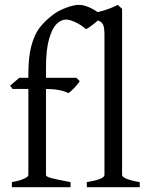

<svg xmlns="http://www.w3.org/2000/svg" viewBox="-20 -777 622 797"><path d="M560.1 -21V0H340.3V-21Q380.9 -27.8 397.2 -35.2Q413.6 -42.5 413.6 -50.8V-632.8Q413.6 -662.6 407.7 -675Q401.9 -687.5 385.7 -691.9Q375 -681.6 360.6 -670.9Q346.2 -660.2 336.9 -655.8Q315.4 -674.8 292 -685.3Q268.6 -695.8 253.9 -695.8Q234.4 -695.8 215.6 -678Q196.8 -660.2 183.8 -615.5Q170.9 -570.8 170.9 -496.1V-454.1H296.9L311 -439.9Q301.8 -425.8 286.9 -410.4Q272 -395 263.2 -390.6Q230 -407.7 170.9 -407.7V-49.8Q170.9 -43.9 192.9 -37.8Q214.8 -31.7 272.9 -21V0H29.3V-21Q60.5 -26.4 79.1 -34.9Q97.7 -43.5 97.7 -49.8V-407.7H32.2L22 -421.4L60.1 -454.1H97.7V-469.2Q97.7 -541.5 110.4 -587.6Q123 -633.8 143.1 -660.2Q163.1 -686.5 194.8 -711.9Q219.7 -731.9 253.2 -744.4Q286.6 -756.8 307.1 -756.8Q325.7 -756.8 347.4 -747.8Q369.1 -738.8 385.3 -726.6Q432.6 -737.8 469.2 -756.8L486.8 -740.2V-50.8Q486.8 -43 504.6 -35.2Q522.5 -27.3 560.1 -21Z"/></svg>

Font: David Libre
Style: Regular
Weight: 400
Version: Version 1.000